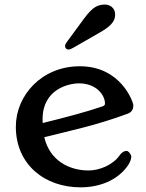

<svg xmlns="http://www.w3.org/2000/svg" viewBox="-20 -802 636 834"><path d="M48.8 -251.5C48.8 -86.4 175.3 11.7 329.6 11.7C412.6 11.7 486.8 -18.1 531.2 -77.1C547.9 -99.1 550.3 -115.2 550.3 -121.6C550.3 -129.9 538.6 -146.5 529.8 -146.5C519.5 -146.5 508.8 -140.6 499 -126.5C471.2 -86.4 413.1 -61.5 364.7 -61.5C281.2 -61.5 195.8 -104 172.4 -206.1C287.1 -234.9 396 -256.8 534.7 -308.1C556.6 -316.4 559.1 -332.5 559.1 -345.2C559.1 -357.4 506.3 -514.2 326.7 -514.2C161.1 -514.2 48.8 -387.7 48.8 -251.5ZM165.5 -267.6C165 -273.4 165 -278.8 165 -284.7C165 -413.6 276.9 -439.9 323.2 -439.9C399.4 -439.9 436 -388.2 436 -352.5C436 -347.7 434.6 -343.3 426.3 -340.3C356 -315.9 260.3 -291 165.5 -267.6ZM278.8 -586.9C283.7 -586.9 289.1 -589.4 300.3 -595.7L415 -661.6C472.2 -693.8 481 -717.8 480 -741.7C479 -767.1 458 -783.2 433.1 -782.2C405.3 -780.8 383.8 -773.9 344.7 -720.7L270 -619.1C265.1 -612.3 262.2 -606.9 262.7 -601.1C262.7 -594.7 267.6 -586.4 278.8 -586.9Z"/></svg>

Font: Stoke
Style: Regular
Weight: 400
Designer: Nicole Fally
Foundry: Nicole Fally
Version: Version 1.002